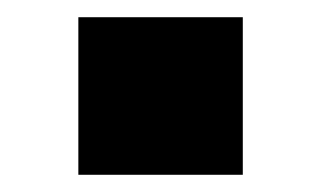

<svg xmlns="http://www.w3.org/2000/svg" viewBox="-20 -438 373 223"><path d="M71 -418H262V-235H71Z"/></svg>

Font: Archivo Black
Style: Regular
Weight: 400
Designer: Hector Gatti
Foundry: Omnibus-Type
Version: Version 1.101; ttfautohint (v1.8)